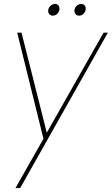

<svg xmlns="http://www.w3.org/2000/svg" viewBox="-20 -707 571 981"><path d="M202 2 68 -540H90L219 -29L509 -540H531L83 254H59ZM250 -627Q239 -627 232.5 -634.5Q226 -642 226 -652Q226 -661 231 -669Q236 -677 244 -682Q252 -687 261 -687Q272 -687 278 -680Q284 -673 284 -662Q284 -649 274 -638Q264 -627 250 -627ZM384 -627Q373 -627 366.5 -634.5Q360 -642 360 -652Q360 -661 365 -669Q370 -677 378 -682Q386 -687 395 -687Q406 -687 412 -680Q418 -673 418 -663Q418 -649 408 -638Q398 -627 384 -627Z"/></svg>

Font: Poppins Variable
Style: Italic
Weight: 100
Italic angle: -10°
Designer: Jonny Pinhorn
Foundry: Indian Type Foundry
Version: Version 6.000